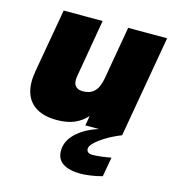

<svg xmlns="http://www.w3.org/2000/svg" viewBox="-103 -557 777 857"><g transform="rotate(15 285.0 -128.0)"><path d="M182 10Q124 10 87.5 -12Q51 -34 37.5 -75Q24 -116 34 -174L86 -470H266L220 -203Q218 -190 218.5 -179.5Q219 -169 224 -161Q229 -153 238 -148.5Q247 -144 262 -144Q294 -144 313.5 -162.5Q333 -181 341 -223L384 -470H564L482 0H312L320 -46Q298 -20 264.5 -5Q231 10 182 10ZM348 214Q294 214 265 195Q236 176 236 137Q236 92 274 56Q312 20 375 0H482Q442 16 412 34.5Q382 53 365.5 69.5Q349 86 349 97Q349 108 356 113.5Q363 119 377 119Q390 119 413 116.5Q436 114 462 109L446 199Q417 207 389.5 210.5Q362 214 348 214Z"/></g></svg>

Font: Gantari Black
Style: Italic
Weight: 900
Italic angle: -10°
Version: Version 1.000